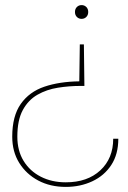

<svg xmlns="http://www.w3.org/2000/svg" viewBox="-20 -559 502 753"><path d="M238 174Q177 174 130 149Q83 124 55.5 80Q28 36 28 -23Q28 -104 61.5 -151.5Q95 -199 154 -219Q213 -239 291 -240L293 -385H309L311 -222H295Q251 -222 207 -215Q163 -208 127 -187.5Q91 -167 69.5 -127.5Q48 -88 48 -23Q48 32 72.5 72Q97 112 140 134Q183 156 238 156Q323 156 373.5 109Q424 62 424 -15H444Q444 46 416.5 88Q389 130 342 152Q295 174 238 174ZM300 -539Q311 -539 318.5 -531.5Q326 -524 326 -512Q326 -500 318.5 -492.5Q311 -485 300 -485Q289 -485 281.5 -492.5Q274 -500 274 -512Q274 -524 281.5 -531.5Q289 -539 300 -539Z"/></svg>

Font: Poppins Devanagari Thin
Style: Regular
Weight: 100
Designer: Ninad Kale (Devanagari), Jonny Pinhorn (Latin)
Foundry: Indian Type Foundry
Version: 4.005